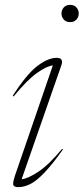

<svg xmlns="http://www.w3.org/2000/svg" viewBox="-20 -760 344 790"><path d="M233 -704.5Q233 -718.5 242.2 -729.2Q251.5 -740 268.5 -740Q285.5 -740 294.8 -729.2Q304 -718.5 304 -704.5Q304 -690.5 294.8 -679.8Q285.5 -669 268.5 -669Q251.5 -669 242.2 -679.8Q233 -690.5 233 -704.5ZM41.5 -37 197.5 -491Q172 -488 131.8 -459.5Q91.5 -431 36 -363L32.5 -366Q88.5 -453.5 132.8 -487.8Q177 -522 213.5 -522Q243 -522 232.5 -491.5L69 -22.5Q95 -25 138 -53.5Q181 -82 235.5 -147.5L239 -145Q194.5 -82.5 162 -48.8Q129.5 -15 104.2 -2.5Q79 10 55.5 10Q34.5 10 34.2 -2.5Q34 -15 41.5 -37Z"/></svg>

Font: Newsreader 72pt ExtraLight
Style: Italic
Weight: 275
Italic angle: -17°
Designer: Hugues Gentile
Foundry: Production Type
Version: Version 1.003; ttfautohint (v1.8.3)